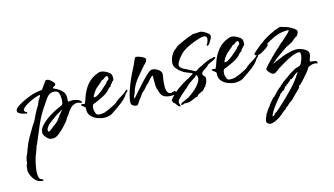

<svg xmlns="http://www.w3.org/2000/svg" viewBox="-106 -552 1854 1065"><g transform="rotate(-15 821.0 -19.0)"><path d="M32 257Q27 257 22 254Q7 253 -5.5 240.5Q-18 228 -25.5 212Q-33 196 -34 186Q-35 177 -33.5 168Q-32 159 -31 150Q-26 145 -25.5 137.5Q-25 130 -24 123Q-19 104 -18 101Q-17 98 -14.5 94.5Q-12 91 -6 73L-5 71Q-5 69 -3 67L-4 64Q1 58 3 51Q5 44 8 37Q13 26 18.5 15.5Q24 5 30 -5Q38 -18 45 -30.5Q52 -43 60 -56Q64 -62 68 -67.5Q72 -73 75 -79Q83 -97 95 -120Q107 -143 119 -160L118 -162L121 -167Q123 -176 132 -188.5Q141 -201 142 -208Q132 -208 114 -201.5Q96 -195 77 -185.5Q58 -176 45 -165.5Q32 -155 33 -147Q34 -142 39 -138.5Q44 -135 48 -133V-130Q47 -130 46 -129L47 -128Q46 -128 46 -129Q46 -129 46 -129Q46 -129 46 -129L45 -127Q38 -128 26 -131Q14 -134 4 -140Q-6 -146 -6 -155Q-6 -166 10 -177.5Q26 -189 48 -199.5Q70 -210 90.5 -217.5Q111 -225 120 -226L142 -230L159 -232Q167 -243 175.5 -254.5Q184 -266 191 -277H193L194 -278H199L200 -279Q210 -278 224 -265.5Q238 -253 239 -245Q239 -241 236 -238Q233 -235 228 -233L225 -231Q220 -228 220 -226Q220 -224 223 -223Q226 -222 229 -220Q234 -218 239 -215.5Q244 -213 250 -209Q261 -202 271.5 -190.5Q282 -179 283 -159Q284 -152 282.5 -145Q281 -138 283 -131Q288 -131 296 -132Q304 -133 307 -133Q313 -133 326 -129.5Q339 -126 344 -123Q348 -121 350.5 -117.5Q353 -114 356 -112L357 -107L351 -106Q345 -108 339.5 -110Q334 -112 328 -112Q324 -112 319.5 -111Q315 -110 310 -108Q296 -103 284.5 -89Q273 -75 263 -58Q255 -51 250 -40.5Q245 -30 237 -22Q231 -15 224 -7.5Q217 0 211 6Q210 7 209 8Q208 9 206 11L200 16Q197 19 194 21Q191 23 190 25Q185 31 170 39Q155 47 137 43Q125 41 112 25.5Q99 10 99 0Q99 -23 120 -44.5Q141 -66 168 -83Q195 -100 213 -108Q216 -110 229.5 -115.5Q243 -121 244 -122Q249 -127 250.5 -136Q252 -145 252 -153Q252 -175 246.5 -190Q241 -205 217 -205Q203 -205 190 -196Q181 -190 168 -170Q155 -150 148 -140Q118 -97 97.5 -49Q77 -1 57 47Q55 55 51 57Q51 59 46.5 72Q42 85 37.5 97.5Q33 110 31 113L30 115Q29 116 29 118Q28 125 26 131Q24 137 22 144Q18 161 15 180.5Q12 200 13 217Q14 222 15 228Q16 234 19 239Q21 243 29.5 246Q38 249 38 253Q38 257 32 257ZM143 -1Q148 -4 153 -7.5Q158 -11 162 -15L168 -20Q194 -37 204 -52Q214 -67 233 -90Q237 -94 235 -97Q229 -92 222.5 -88Q216 -84 208 -80Q201 -76 194 -71Q187 -66 181 -61Q178 -60 164 -49Q158 -45 152 -39.5Q146 -34 141 -27Q132 -17 132 -6Q132 6 143 -1Z M458 7Q440 7 419.5 0Q399 -7 384.5 -21Q370 -35 368 -55Q368 -60 368.5 -65Q369 -70 368 -74Q368 -77 362 -80L359 -83Q355 -85 351 -88.5Q347 -92 347 -97Q350 -98 352 -98Q357 -98 361.5 -97Q366 -96 370 -96Q369 -96 371 -100Q371 -102 372 -104.5Q373 -107 374 -108Q375 -108 377 -115.5Q379 -123 380 -124Q394 -167 418.5 -197.5Q443 -228 486 -243Q490 -244 493.5 -244.5Q497 -245 501 -245Q509 -245 522 -239.5Q535 -234 545.5 -225.5Q556 -217 557 -208Q557 -204 557.5 -201Q558 -198 558 -194Q558 -188 555 -180L549 -177Q547 -173 545 -171L539 -164Q531 -156 533 -153L531 -152Q531 -152 531 -151Q531 -151 531 -151Q531 -151 531 -151Q531 -151 530 -151L531 -152L530 -151V-150L525 -149Q521 -146 518 -142.5Q515 -139 512 -135Q497 -119 473 -107.5Q449 -96 429 -87Q426 -86 420.5 -84.5Q415 -83 413 -80Q409 -75 408 -67Q407 -59 407 -52Q409 -40 413.5 -29Q418 -18 433 -18H442Q447 -18 452.5 -19Q458 -20 464 -21L471 -25L472 -24Q478 -26 493 -33Q508 -40 522 -47.5Q536 -55 539 -58L540 -59L541 -61L544 -64Q562 -77 579 -86.5Q596 -96 612 -112L614 -110H617Q616 -103 612 -99.5Q608 -96 603 -91L600 -86Q588 -67 563.5 -48Q539 -29 519 -16Q512 -12 505 -6.5Q498 -1 489 2Q472 7 458 7ZM426 -117Q432 -117 434.5 -117.5Q437 -118 442 -119Q462 -130 479.5 -145Q497 -160 513 -175Q515 -182 523 -187L527 -190Q529 -192 530.5 -194Q532 -196 532 -198Q533 -199 531 -205L530 -210V-212Q527 -213 522 -213Q515 -210 508 -204Q501 -198 493 -197Q489 -191 476 -181Q469 -175 462.5 -169.5Q456 -164 454 -162Q447 -155 437 -140.5Q427 -126 426 -117Z M642 -12Q635 -12 625.5 -18Q616 -24 615 -32Q614 -51 621.5 -78.5Q629 -106 641 -136Q653 -166 666 -192.5Q679 -219 688 -236Q693 -246 696.5 -255.5Q700 -265 707 -274Q715 -274 727.5 -270Q740 -266 750.5 -260Q761 -254 761 -246Q761 -237 750.5 -226.5Q740 -216 734 -209Q713 -185 691.5 -158.5Q670 -132 658 -102Q655 -95 653.5 -88Q652 -81 648 -75Q647 -72 645 -69Q643 -66 643 -62L642 -51Q650 -60 667.5 -80Q685 -100 705.5 -122.5Q726 -145 744 -162Q762 -179 769 -181Q773 -183 777 -183Q795 -183 811.5 -171.5Q828 -160 829 -145Q829 -141 827.5 -132Q826 -123 825 -118Q824 -108 822.5 -96.5Q821 -85 821 -73Q821 -55 827 -42.5Q833 -30 849 -30Q853 -32 858.5 -33.5Q864 -35 868 -35Q873 -35 875 -29Q875 -23 868 -19Q861 -15 856 -15H843Q836 -15 830 -15.5Q824 -16 818 -18Q808 -20 799 -27Q790 -34 785 -47Q780 -62 776.5 -73Q773 -84 773 -100V-128Q773 -135 773.5 -141Q774 -147 773 -150Q764 -147 754 -135Q744 -123 738 -116Q734 -112 731 -111L728 -108Q724 -104 718 -96.5Q712 -89 707 -84Q704 -81 702 -80L697 -76L690 -69Q684 -58 676.5 -49.5Q669 -41 662 -30Q660 -28 660 -27L658 -23Q655 -18 652 -15Q649 -12 642 -12Z M878 55Q872 55 867.5 50.5Q863 46 859 40L855 34Q853 32 850.5 29Q848 26 844 26Q844 21 842 18Q840 15 840 10Q861 -19 893 -42.5Q925 -66 958 -83H961Q967 -89 976 -93Q985 -97 991 -104Q975 -112 959.5 -117.5Q944 -123 930 -134Q918 -143 907 -156.5Q896 -170 896 -185Q896 -208 908.5 -230.5Q921 -253 939 -263Q943 -270 959 -278Q975 -286 992 -293Q1009 -300 1017 -303Q1024 -308 1032 -308L1045 -314H1046Q1056 -314 1069 -315Q1082 -316 1090 -316Q1097 -316 1109 -310Q1121 -304 1131 -295.5Q1141 -287 1141 -279Q1142 -274 1136.5 -263.5Q1131 -253 1124.5 -243.5Q1118 -234 1114 -232L1111 -231H1107L1106 -236Q1111 -241 1115 -252Q1119 -263 1119 -271Q1119 -286 1102 -286Q1090 -286 1078.5 -282.5Q1067 -279 1056 -275Q1017 -262 987 -243.5Q957 -225 934 -187Q927 -176 927 -167Q927 -152 953 -140Q957 -139 970.5 -131.5Q984 -124 997 -117.5Q1010 -111 1010 -111Q1015 -111 1020 -115.5Q1025 -120 1029 -122Q1046 -130 1071 -142.5Q1096 -155 1114 -157Q1117 -158 1120.5 -159Q1124 -160 1128 -161Q1133 -161 1135 -156Q1133 -151 1126 -149Q1121 -145 1111 -140.5Q1101 -136 1094 -133Q1087 -131 1082 -125Q1081 -122 1076 -119Q1069 -114 1054.5 -104.5Q1040 -95 1041 -84Q1041 -81 1047.5 -74.5Q1054 -68 1055 -63Q1056 -55 1051.5 -41Q1047 -27 1040 -20L1041 -16Q1034 -14 1032 -10.5Q1030 -7 1026 -2Q1023 2 1019 4.5Q1015 7 1008 7L1003 13H1002Q995 13 990 18.5Q985 24 980 29L977 28Q972 28 963.5 32.5Q955 37 950 39Q943 42 935 44Q927 46 917 46Q914 46 911 46Q908 46 905 45Q904 46 902 46L899 48Q893 50 890 50Q884 50 884 46Q885 43 888 40Q890 38 897 35.5Q904 33 911 29Q919 26 925.5 22.5Q932 19 936 18Q937 17 938 16Q939 15 940 14L946 10Q960 1 976 -13.5Q992 -28 1003.5 -45Q1015 -62 1013 -77Q1013 -79 1012 -84Q1011 -89 1008 -89Q1005 -89 1001 -85Q997 -81 995 -79Q988 -74 979.5 -69Q971 -64 963 -58Q953 -51 945 -42.5Q937 -34 927 -26Q914 -16 902.5 -5.5Q891 5 880 17Q874 25 874 35Q875 39 877 43.5Q879 48 880 53L879 55Z M1209 7Q1191 7 1170.5 0Q1150 -7 1135.5 -21Q1121 -35 1119 -55Q1119 -60 1119.5 -65Q1120 -70 1119 -74Q1119 -77 1113 -80L1110 -83Q1106 -85 1102 -88.5Q1098 -92 1098 -97Q1101 -98 1103 -98Q1108 -98 1112.5 -97Q1117 -96 1121 -96Q1120 -96 1122 -100Q1122 -102 1123 -104.5Q1124 -107 1125 -108Q1126 -108 1128 -115.5Q1130 -123 1131 -124Q1145 -167 1169.5 -197.5Q1194 -228 1237 -243Q1241 -244 1244.5 -244.5Q1248 -245 1252 -245Q1260 -245 1273 -239.5Q1286 -234 1296.5 -225.5Q1307 -217 1308 -208Q1308 -204 1308.5 -201Q1309 -198 1309 -194Q1309 -188 1306 -180L1300 -177Q1298 -173 1296 -171L1290 -164Q1282 -156 1284 -153L1282 -152Q1282 -152 1282 -151Q1282 -151 1282 -151Q1282 -151 1282 -151Q1282 -151 1281 -151L1282 -152L1281 -151V-150L1276 -149Q1272 -146 1269 -142.5Q1266 -139 1263 -135Q1248 -119 1224 -107.5Q1200 -96 1180 -87Q1177 -86 1171.5 -84.5Q1166 -83 1164 -80Q1160 -75 1159 -67Q1158 -59 1158 -52Q1160 -40 1164.5 -29Q1169 -18 1184 -18H1193Q1198 -18 1203.5 -19Q1209 -20 1215 -21L1222 -25L1223 -24Q1229 -26 1244 -33Q1259 -40 1273 -47.5Q1287 -55 1290 -58L1291 -59L1292 -61L1295 -64Q1313 -77 1330 -86.5Q1347 -96 1363 -112L1365 -110H1368Q1367 -103 1363 -99.5Q1359 -96 1354 -91L1351 -86Q1339 -67 1314.5 -48Q1290 -29 1270 -16Q1263 -12 1256 -6.5Q1249 -1 1240 2Q1223 7 1209 7ZM1177 -117Q1183 -117 1185.5 -117.5Q1188 -118 1193 -119Q1213 -130 1230.5 -145Q1248 -160 1264 -175Q1266 -182 1274 -187L1278 -190Q1280 -192 1281.5 -194Q1283 -196 1283 -198Q1284 -199 1282 -205L1281 -210V-212Q1278 -213 1273 -213Q1266 -210 1259 -204Q1252 -198 1244 -197Q1240 -191 1227 -181Q1220 -175 1213.5 -169.5Q1207 -164 1205 -162Q1198 -155 1188 -140.5Q1178 -126 1177 -117Z M1337 278Q1331 278 1324.5 273.5Q1318 269 1315 264Q1314 253 1318 244Q1322 235 1326 225L1328 222Q1327 218 1329 216.5Q1331 215 1331 215L1332 216Q1334 212 1336 207.5Q1338 203 1341 202V200L1352 185Q1353 185 1353.5 184.5Q1354 184 1354 184Q1357 178 1365.5 167Q1374 156 1383 146.5Q1392 137 1396 137Q1396 137 1396 136.5Q1396 136 1396 136Q1396 133 1399.5 132Q1403 131 1404 130L1406 125Q1410 120 1424 107Q1438 94 1445 91V87Q1450 85 1454.5 81Q1459 77 1463 73Q1468 69 1472.5 66Q1477 63 1479 62Q1482 59 1486 56.5Q1490 54 1493 52Q1497 49 1500 47Q1503 45 1504 43Q1506 42 1510.5 39Q1515 36 1522 32Q1529 28 1535 24.5Q1541 21 1543 20Q1551 15 1560.5 13.5Q1570 12 1577 7Q1583 2 1590.5 -17.5Q1598 -37 1598 -51Q1598 -65 1589 -65Q1571 -65 1547 -54.5Q1523 -44 1500 -30.5Q1477 -17 1461 -7Q1453 -2 1443.5 6Q1434 14 1425 14Q1415 14 1403.5 1Q1392 -12 1391 -20Q1391 -24 1402 -36Q1413 -48 1427.5 -63.5Q1442 -79 1455 -91Q1468 -103 1472 -107L1487 -120Q1493 -125 1502.5 -135Q1512 -145 1518 -147Q1520 -149 1522.5 -152Q1525 -155 1529 -158Q1537 -165 1551 -177.5Q1565 -190 1567 -198Q1565 -199 1562 -199Q1531 -199 1506 -191.5Q1481 -184 1455 -169Q1448 -165 1441.5 -161.5Q1435 -158 1429 -153L1436 -150Q1424 -137 1418 -133L1402 -123Q1395 -119 1386.5 -114Q1378 -109 1368 -109Q1356 -109 1353 -111Q1349 -114 1349 -117Q1349 -122 1356 -127L1364 -134Q1390 -157 1418.5 -177Q1447 -197 1478 -210Q1485 -213 1490.5 -216.5Q1496 -220 1503 -220Q1515 -227 1526 -227Q1532 -227 1538 -224Q1544 -221 1550 -220Q1557 -220 1571.5 -213Q1586 -206 1599 -197Q1612 -188 1613 -180Q1613 -173 1608.5 -165Q1604 -157 1599 -152H1596Q1585 -145 1581 -141L1568 -130Q1562 -126 1552.5 -121.5Q1543 -117 1535 -113Q1532 -112 1530 -111Q1528 -110 1526 -108Q1507 -94 1488 -81.5Q1469 -69 1452 -54L1451 -52Q1441 -47 1436 -39Q1441 -42 1452 -47Q1463 -52 1473.5 -56Q1484 -60 1487 -61Q1494 -65 1512 -71Q1530 -77 1539 -78Q1545 -81 1558 -82.5Q1571 -84 1577 -84Q1590 -84 1606 -79Q1622 -74 1634 -64.5Q1646 -55 1646 -41Q1646 -29 1641 -20Q1636 -11 1636 1H1635L1640 2Q1647 3 1656 4Q1665 5 1671 8Q1674 10 1675 17Q1676 24 1670 21Q1664 18 1656 18Q1643 18 1630.5 23.5Q1618 29 1616 34Q1614 40 1600.5 56.5Q1587 73 1572.5 88.5Q1558 104 1553 109Q1550 112 1547.5 112Q1545 112 1543 117L1542 120Q1541 125 1536 130Q1531 135 1527 139Q1516 150 1504.5 161Q1493 172 1482 184L1472 190Q1467 193 1462 198Q1457 203 1452 208H1449Q1444 213 1439.5 218Q1435 223 1428 227L1423 231Q1417 235 1415 237Q1409 244 1394.5 254Q1380 264 1364 271Q1348 278 1337 278ZM1359 242Q1361 242 1365.5 238.5Q1370 235 1374 232H1369Q1386 223 1400 210Q1414 197 1428 184Q1460 155 1494 119Q1528 83 1549 48Q1550 46 1552 43.5Q1554 41 1556 38Q1546 42 1540 46.5Q1534 51 1525 59Q1525 59 1524.5 59Q1524 59 1524 60L1522 61Q1522 61 1521.5 61.5Q1521 62 1521 64Q1516 64 1515 67L1513 66V68Q1510 69 1508 68Q1503 68 1503 72L1504 73Q1496 75 1496 80Q1488 82 1487 87Q1483 88 1478.5 91Q1474 94 1474 99L1468 98L1466 101Q1465 104 1462.5 107Q1460 110 1458 113L1455 114L1457 117H1453Q1450 120 1446 120Q1444 123 1439 127Q1434 131 1431 132Q1428 139 1422 145Q1416 151 1411 157Q1405 165 1392 181.5Q1379 198 1368.5 215Q1358 232 1358 240Q1358 242 1359 242Z"/></g></svg>

Font: Qwitcher Grypen
Style: Bold
Weight: 700
Designer: Robert E. Leuschke
Foundry: Robert E. Leuschke
Version: Version 1.100; ttfautohint (v1.8.3)